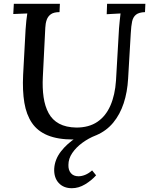

<svg xmlns="http://www.w3.org/2000/svg" viewBox="-20 -720 788 1013"><path d="M747 -700 745 -656Q713 -655 697.5 -642.5Q682 -630 677 -606.5Q672 -583 670 -545L656 -306Q652 -234 632.5 -175Q613 -116 577.5 -73Q542 -30 489 -7Q436 16 366 16Q285 16 231.5 -6Q178 -28 148.5 -71.5Q119 -115 108.5 -178Q98 -241 102 -325L115 -565Q117 -591 119 -611.5Q121 -632 124 -649Q106 -648 86 -647.5Q66 -647 50 -646L53 -700H296L294 -656Q264 -656 248.5 -645Q233 -634 226.5 -615.5Q220 -597 219 -574L206 -314Q203 -256 210 -207.5Q217 -159 236.5 -123Q256 -87 292 -67.5Q328 -48 383 -47Q449 -47 493.5 -77Q538 -107 562.5 -163Q587 -219 592 -295L608 -571Q610 -593 612 -613.5Q614 -634 616 -649Q599 -648 579 -647Q559 -646 543 -645L545 -700ZM359 273Q315 273 289.5 245Q264 217 266 170Q269 121 301.5 79Q334 37 383.5 5.5Q433 -26 487 -43L484 -5Q448 9 415 33Q382 57 361.5 87Q341 117 341 150Q340 177 354 193.5Q368 210 394 210Q411 210 429.5 202.5Q448 195 466 179L487 205Q463 232 429 252.5Q395 273 359 273Z"/></svg>

Font: Lora Medium
Style: Italic
Weight: 500
Italic angle: -3°
Designer: Olga Karpushina, Alexei Vanyashin (Cyrillic)
Foundry: Cyreal
Version: Version 3.004